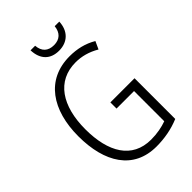

<svg xmlns="http://www.w3.org/2000/svg" viewBox="-267 -1078 1124 1124"><g transform="rotate(-45 295.0 -516.0)"><path d="M451 -976H413C408 -927 380 -900 332 -900C283 -900 255 -926 251 -976H213C216 -897 260 -856 330 -856C402 -856 448 -902 451 -976ZM328 -430V-379H473V-129C437 -116 393 -107 343 -107C186 -107 113 -233 113 -422C113 -615 195 -740 350 -740C400 -740 449 -727 498 -698L520 -746C468 -777 411 -790 350 -790C156 -790 55 -639 55 -422C55 -206 146 -56 337 -56C403 -56 469 -68 528 -93V-430Z"/></g></svg>

Font: Noto Sans Malayalam UI Condensed Light
Style: Regular
Weight: 300
Width: 3
Designer: Jelle Bosma - Monotype Design Team
Foundry: Monotype Imaging Inc.
Version: Version 2.104